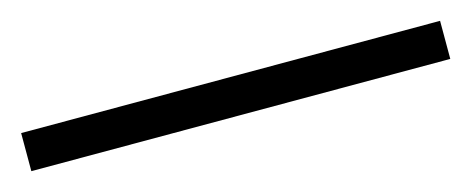

<svg xmlns="http://www.w3.org/2000/svg" viewBox="-25 -895 550 224"><g transform="rotate(-15 250.0 -783.0)"><path d="M503 -760V-806H-3V-760Z"/></g></svg>

Font: Noto Sans Kannada Light
Style: Regular
Weight: 300
Designer: Jelle Bosma - Monotype Design Team
Foundry: Monotype Imaging Inc.
Version: Version 2.005